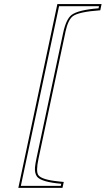

<svg xmlns="http://www.w3.org/2000/svg" viewBox="-20 -723 515 935"><path d="M69.3 191.9 259.3 -703.1H474.6L468.3 -672.9Q363.3 -665.5 334.5 -644Q311.5 -626.5 298.8 -568.4Q297.9 -564.5 297.4 -561L167.5 49.8Q154.3 111.3 166.5 129.4Q182.1 152.3 266.6 160.6Q277.8 161.6 290.5 163.1L284.2 191.9ZM81.5 182.1H275.9L278.3 171.9Q182.1 163.6 160.6 137.7Q147.9 120.6 150.4 91.3Q151.9 75.2 157.7 47.9L287.6 -563Q301.8 -629.4 328.6 -650.4Q361.3 -674.8 460 -682.6L461.9 -692.9H267.6Z"/></svg>

Font: Linux Biolinum Outline O
Style: Italic
Weight: 400
Italic angle: -12°
Designer: Philipp H. Poll
Foundry: Philipp H. Poll
Version: Version 0.6.2